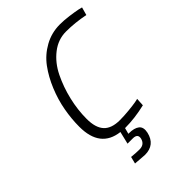

<svg xmlns="http://www.w3.org/2000/svg" viewBox="-257 -820 1143 1143"><g transform="rotate(-45 314.5 -248.0)"><path d="M476 -63 453 -58C437.7 -55.3 416.5 -52.7 389.5 -50C362.5 -47.3 337.3 -46 314 -46C267.3 -46 233.2 -57.8 211.5 -81.5C189.8 -105.2 179 -141.7 179 -191C179 -241.7 185.2 -293 197.5 -345C209.8 -397 227.2 -445.8 249.5 -491.5C271.8 -537.2 301.3 -574.3 338 -603C374.7 -631.7 415.3 -646 460 -646C509.3 -646 561 -640.7 615 -630L629 -680L605 -686C589 -689.3 567.3 -692.8 540 -696.5C512.7 -700.2 487.3 -702 464 -702C417.3 -702 374.2 -691 334.5 -669C294.8 -647 261.8 -618.2 235.5 -582.5C209.2 -546.8 186.7 -506.3 168 -461C149.3 -415.7 135.8 -370 127.5 -324C119.2 -278 115 -233 115 -189C115 -71 165.3 -6 266 6L247 85H291C319 85 330.3 97 325 121C318.3 147 301 160 273 160C254.3 160 232 158.7 206 156L195 200L273 206C329.7 206 364.3 178.3 377 123C383 95.7 378.5 76.2 363.5 64.5C348.5 52.8 326.3 47 297 47H292L302 9H305C357.7 9 413.7 2 473 -12Z"/></g></svg>

Font: RazerF5 Light
Style: Italic
Weight: 300
Foundry: Razer Inc.
Version: Version 2